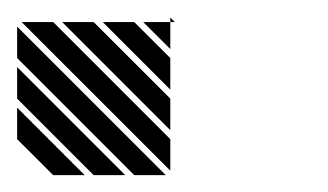

<svg xmlns="http://www.w3.org/2000/svg" viewBox="-25 -364 379 222"><path d="M171.9 -307.3 140.6 -338.5H171.9ZM171.9 -260.4 93.8 -338.5H130.2L171.9 -296.9ZM171.9 -213.5 46.9 -338.5H83.3L171.9 -250ZM171.9 -166.7 0 -338.5H36.5L171.9 -203.1ZM130.2 -161.5 -5.2 -296.9V-333.3L166.7 -161.5ZM83.3 -161.5 -5.2 -250V-286.5L119.8 -161.5ZM36.5 -161.5 -5.2 -203.1V-239.6L72.9 -161.5ZM171.9 -338.5H177.1L171.9 -343.8Z"/></svg>

Font: 0xA000-Monochrome
Style: Monochrome
Weight: 400
Version: Version 0.1